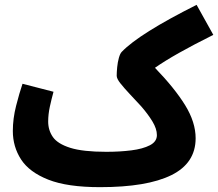

<svg xmlns="http://www.w3.org/2000/svg" viewBox="-20 -752 901 793"><path d="M393 21Q258 21 179.5 -10Q101 -41 67 -93.5Q33 -146 33 -211Q33 -262 46.5 -315Q60 -368 73 -406L201 -373Q193 -344 186 -312Q179 -280 179 -250Q179 -214 198.5 -186Q218 -158 270 -141.5Q322 -125 419 -125Q475 -125 522.5 -131Q570 -137 599 -152Q628 -167 628 -194Q628 -220 609.5 -250.5Q591 -281 563 -313Q539 -339 516 -363.5Q493 -388 477.5 -407.5Q462 -427 462 -439Q462 -454 464 -474.5Q466 -495 471 -513Q476 -531 483 -538Q555 -613 792 -732L861 -608Q777 -566 718.5 -533Q660 -500 620 -472Q702 -387 745 -317Q788 -247 788 -181Q788 -78 687.5 -28.5Q587 21 393 21Z"/></svg>

Font: Noto Sans Arabic Cond ExtBd
Style: Regular
Weight: 800
Width: 3
Designer: Monotype Design Team, Nadine Chahine, Nizar Qandah and Khaled Hosny
Foundry: Monotype Imaging Inc.
Version: Version 2.012; ttfautohint (v1.8.4.7-5d5b)